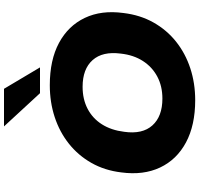

<svg xmlns="http://www.w3.org/2000/svg" viewBox="-38 -947 996 960"><g transform="rotate(-90 460.0 -467.0)"><path d="M439 11Q314 11 228 -35Q142 -81 102.5 -164.5Q63 -248 78 -359Q88 -442 125.5 -508Q163 -574 221.5 -620.5Q280 -667 354.5 -691.5Q429 -716 514 -716Q640 -716 725.5 -670Q811 -624 850.5 -541Q890 -458 875 -348Q865 -264 827.5 -197.5Q790 -131 731.5 -84.5Q673 -38 598.5 -13.5Q524 11 439 11ZM447 -153Q509 -153 557 -178.5Q605 -204 635 -250.5Q665 -297 672 -361Q684 -452 639.5 -502Q595 -552 506 -552Q444 -552 396 -527Q348 -502 318.5 -455.5Q289 -409 281 -344Q268 -253 313 -203Q358 -153 447 -153ZM474 -765 308 -945H496L603 -765Z"/></g></svg>

Font: Nunito Sans 10pt SemiExpanded Black
Style: Italic
Weight: 900
Width: 6
Italic angle: -9°
Designer: Vernon Adams
Foundry: Vernon Adams
Version: Version 3.101;gftools[0.9.27]